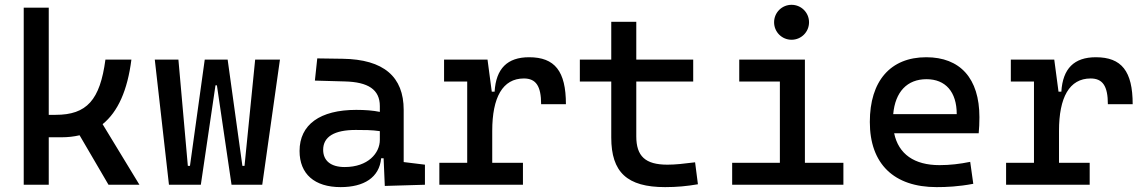

<svg xmlns="http://www.w3.org/2000/svg" viewBox="-20 -764 4728 794"><path d="M78.1 0H181.6V-196.3H234.4C261.2 -196.3 286.1 -199.2 309.1 -204.6L428.7 0H556.6L404.3 -250.5C467.8 -301.8 507.3 -390.6 523.4 -517.6H416C393.6 -350.1 338.9 -289.1 210 -289.1H181.6V-732.4H78.1Z M937.5 0H1064.5L1137.7 -517.6H1035.2L991.2 -78.1H982.4L921.4 -517.6H826.7L765.6 -78.1H756.8L717.8 -517.6H620.1L678.7 0H810.5L871.1 -411.1H877Z M1571.3 4.9 1737.3 0V-83L1649.4 -93.8V-309.6C1649.4 -446.3 1567.4 -518.6 1396.5 -521L1292 -522.5L1282.2 -430.7L1406.2 -427.2C1502 -424.8 1550.8 -394 1550.8 -325.2V-301.3C1522.5 -307.1 1490.2 -309.6 1453.1 -309.6C1303.7 -309.6 1218.8 -249 1218.8 -139.6C1218.8 -44.4 1280.8 9.8 1388.7 9.8C1484.9 9.8 1548.8 -29.8 1556.2 -109.4H1566.4ZM1550.8 -221.7V-185.5C1550.8 -130.9 1502 -73.2 1405.3 -73.2C1348.6 -73.2 1316.4 -99.1 1316.4 -144.5C1316.4 -198.7 1362.8 -226.6 1451.2 -226.6C1484.9 -226.6 1517.6 -226.6 1550.8 -221.7Z M2015.6 -222.7C2015.6 -361.3 2058.6 -439.5 2146.5 -439.5C2196.3 -439.5 2217.8 -408.2 2217.8 -333H2320.3C2320.3 -469.7 2274.4 -527.3 2168 -527.3C2078.1 -527.3 2031.2 -480.5 2025.4 -384.8H2013.7L1996.1 -517.6H1816.4V-426.8H1912.1V-90.8H1796.9V0H2142.6V-90.8H2015.6Z M2730.5 9.8C2779.3 9.8 2820.3 5.9 2866.2 -2L2854.5 -92.8C2807.6 -86.9 2772.5 -83 2740.2 -83C2648.4 -83 2611.3 -118.2 2611.3 -200.2V-426.8H2846.7V-517.6H2611.3V-673.8H2507.8V-517.6H2377.9V-426.8H2507.8V-195.3C2507.8 -51.8 2573.2 9.8 2730.5 9.8Z M3007.8 0H3467.8V-90.8H3308.6V-517.6H3037.1V-426.8H3205.1V-90.8H3007.8ZM3253.4 -599.6C3293.5 -599.6 3325.7 -631.8 3325.7 -671.9C3325.7 -711.9 3293.5 -744.1 3253.4 -744.1C3213.4 -744.1 3181.2 -711.9 3181.2 -671.9C3181.2 -631.8 3213.4 -599.6 3253.4 -599.6Z M3853.5 9.8C3892.6 9.8 3943.4 7.8 4004.9 -3.9L3992.2 -94.7C3949.2 -85.9 3908.2 -81.1 3865.2 -81.1C3761.2 -81.1 3695.8 -126.5 3677.7 -212.9H4027.3C4029.3 -233.4 4030.3 -254.9 4030.3 -279.3C4030.3 -440.4 3950.2 -527.3 3810.5 -527.3C3662.1 -527.3 3577.1 -428.7 3577.1 -259.8C3577.1 -85.9 3676.8 9.8 3853.5 9.8ZM3673.8 -292C3682.1 -384.3 3731.4 -436.5 3811.5 -436.5C3889.6 -436.5 3936.5 -384.8 3936.5 -292Z M4359.4 -222.7C4359.4 -361.3 4402.3 -439.5 4490.2 -439.5C4540 -439.5 4561.5 -408.2 4561.5 -333H4664.1C4664.1 -469.7 4618.2 -527.3 4511.7 -527.3C4421.9 -527.3 4375 -480.5 4369.1 -384.8H4357.4L4339.8 -517.6H4160.2V-426.8H4255.9V-90.8H4140.6V0H4486.3V-90.8H4359.4Z"/></svg>

Font: Cascadia Code PL
Style: Regular
Weight: 400
Monospace: yes
Designer: Aaron Bell
Foundry: Saja Typeworks
Version: Version 2404.023